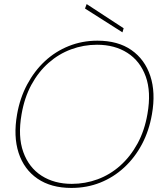

<svg xmlns="http://www.w3.org/2000/svg" viewBox="-20 -912 797 944"><path d="M331 12Q231 12 164.5 -33.5Q98 -79 71.5 -160.5Q45 -242 64 -350Q78 -430 113.5 -496.5Q149 -563 200.5 -611Q252 -659 318 -685.5Q384 -712 459 -712Q560 -712 626 -666Q692 -620 719 -538.5Q746 -457 727 -350Q713 -269 678 -203Q643 -137 590.5 -88.5Q538 -40 472.5 -14Q407 12 331 12ZM333 -8Q399 -8 460 -30.5Q521 -53 571 -97.5Q621 -142 656 -206Q691 -270 705 -352Q724 -460 696.5 -536Q669 -612 606.5 -652Q544 -692 457 -692Q391 -692 330 -669.5Q269 -647 219 -603Q169 -559 134.5 -495.5Q100 -432 86 -350Q67 -241 94.5 -164.5Q122 -88 184.5 -48Q247 -8 333 -8ZM582 -753 398 -870 406 -892 588 -773Z"/></svg>

Font: DM Sans Thin
Style: Italic
Weight: 250
Italic angle: -10°
Designer: Colophon Foundry, Jonny Pinhorn
Foundry: Colophon Foundry
Version: Version 4.004;gftools[0.9.30]